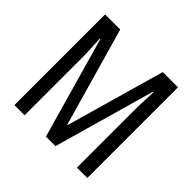

<svg xmlns="http://www.w3.org/2000/svg" viewBox="-176 -892 1069 1069"><g transform="rotate(45 359.0 -357.0)"><path d="M321 0 151 -599H147Q153 -499 153 -458V0H73V-714H192L358 -131H361L527 -714H647V0H565V-456Q565 -478 566.5 -514Q568 -550 570 -599H566L396 0Z"/></g></svg>

Font: Noto Sans Khmer UI ExtraCondensed
Style: Regular
Weight: 400
Width: 2
Designer: Danh Hong and the Monotype Design Team
Foundry: Monotype Imaging Inc.
Version: Version 2.002; ttfautohint (v1.8.4.7-5d5b)